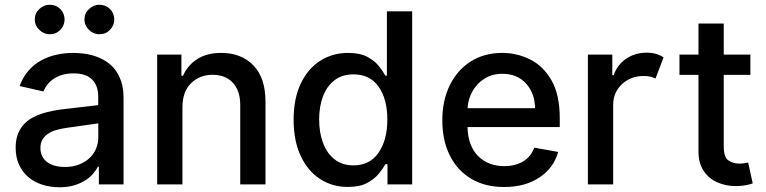

<svg xmlns="http://www.w3.org/2000/svg" viewBox="-20 -775 3220 807"><path d="M230.1 12.1Q191.4 12.1 157.7 1.2Q123.9 -9.6 99.1 -30.7Q74.2 -51.8 60 -82.9Q45.8 -114 45.8 -154.1Q45.8 -185 54.2 -208.3Q62.5 -231.5 77.1 -248.8Q91.6 -266 111.7 -277.7Q131.7 -289.4 154.8 -297.1Q177.9 -304.7 203.5 -309.5Q229 -314.3 255 -317.1L392.8 -333.1V-369Q392.8 -415.5 366.8 -441.1Q340.9 -466.6 289.1 -466.6Q262.4 -466.6 241.5 -460.2Q220.5 -453.8 204.9 -443.2Q189.3 -432.5 178.8 -418.9Q168.3 -405.2 162.3 -390.6L62.5 -413.4Q76 -450.6 98.9 -477.1Q121.8 -503.6 151.5 -520.2Q181.1 -536.9 215.9 -544.7Q250.7 -552.6 287.6 -552.6Q309.3 -552.6 333.5 -549.5Q357.6 -546.5 381 -538.5Q404.5 -530.5 426 -516.9Q447.4 -503.2 463.8 -482.1Q480.1 -460.9 489.7 -431.5Q499.3 -402 499.3 -362.2V0H395.6V-74.6H391.3Q383.9 -59.3 370.4 -43.9Q356.9 -28.4 337 -16Q317.1 -3.6 290.5 4.3Q263.8 12.1 230.1 12.1ZM253.2 -73.2Q286.2 -73.2 312.3 -83.5Q338.4 -93.8 356.4 -110.8Q374.3 -127.8 383.7 -150.2Q393.1 -172.6 393.1 -196.7V-256.4L261.7 -237.9Q238.6 -234.7 218.2 -229Q197.8 -223.4 182.7 -213.4Q167.6 -203.5 158.7 -188.7Q149.9 -174 149.9 -152.7Q149.9 -133.2 157.5 -118.3Q165.1 -103.3 179 -93.2Q192.8 -83.1 211.8 -78.1Q230.8 -73.2 253.2 -73.2ZM188.9 -631Q164.1 -631 145.1 -649.5Q126.1 -668 126.1 -692.8Q126.1 -719.1 145.1 -737Q164.1 -755 188.9 -755Q215.6 -755 233.5 -737Q251.4 -719.1 251.4 -692.8Q251.4 -668 233.5 -649.5Q215.6 -631 188.9 -631ZM397.7 -631Q372.9 -631 353.9 -649.5Q334.9 -668 334.9 -692.8Q334.9 -719.1 353.9 -737Q372.9 -755 397.7 -755Q424.4 -755 442.3 -737Q460.2 -719.1 460.2 -692.8Q460.2 -668 442.3 -649.5Q424.4 -631 397.7 -631Z M1095.9 0H989.7V-334.2Q989.7 -393.5 958.8 -427Q927.9 -460.6 873.9 -460.6Q818.5 -460.6 782.7 -424.9Q746.8 -389.2 746.8 -323.9V0H640.6V-545.5H742.5V-456.7H749.3Q768.1 -500 808.4 -526.3Q848.7 -552.6 910.2 -552.6Q994 -552.6 1044.9 -500.4Q1095.9 -448.2 1095.9 -346.9Z M1442.1 10.7Q1376.1 10.7 1324.6 -23.1Q1273.1 -56.8 1243.6 -120.2Q1214.1 -183.6 1214.1 -271.7Q1214.1 -360.1 1243.8 -422.9Q1273.4 -485.8 1325.3 -519.2Q1377.1 -552.6 1442.8 -552.6Q1493.6 -552.6 1524.7 -535.7Q1555.8 -518.8 1573 -496.4Q1590.2 -474.1 1599.8 -457H1606.2V-727.3H1712.4V0H1608.7V-84.9H1599.8Q1590.2 -67.5 1572.3 -45.1Q1554.3 -22.7 1523.1 -6Q1491.8 10.7 1442.1 10.7ZM1465.6 -79.9Q1534.4 -79.9 1571.2 -133.3Q1608 -186.8 1608 -272.7Q1608 -358.3 1571.6 -410.3Q1535.2 -462.4 1465.6 -462.4Q1417.6 -462.4 1385.7 -437.5Q1353.7 -412.6 1337.5 -369.9Q1321.4 -327.1 1321.4 -272.7Q1321.4 -218 1337.7 -174.4Q1354 -130.7 1386.2 -105.3Q1418.3 -79.9 1465.6 -79.9Z M2098.7 11Q2018.5 11 1960.2 -23.8Q1902 -58.6 1870.6 -121.6Q1839.1 -184.7 1839.1 -269.2Q1839.1 -353 1870.6 -416.9Q1902 -480.8 1958.6 -516.7Q2015.3 -552.6 2091.3 -552.6Q2153.1 -552.6 2208.3 -525Q2263.5 -497.5 2298.1 -437.3Q2332.7 -377.1 2332.7 -278.4V-240.8H1945Q1947.1 -161.9 1989.3 -119.3Q2031.6 -76.7 2099.8 -76.7Q2145.2 -76.7 2178.3 -96.2Q2211.3 -115.8 2225.5 -154.5L2326 -136.4Q2307.9 -70 2247.9 -29.5Q2187.9 11 2098.7 11ZM2228.7 -320.3Q2228.3 -382.8 2191.1 -423.8Q2153.8 -464.8 2092 -464.8Q2049 -464.8 2016.9 -444.8Q1984.7 -424.7 1966.1 -391.9Q1947.4 -359 1945.3 -320.3Z M2557.2 0H2451V-545.5H2553.6V-458.8H2559.3Q2574.2 -502.8 2611.9 -528.2Q2649.5 -553.6 2697.8 -553.6Q2720.2 -553.6 2737.9 -548.3Q2755.7 -543 2769.2 -533.7L2735.1 -445Q2725.5 -449.9 2713.4 -452.8Q2701.3 -455.6 2685.7 -455.6Q2630.7 -455.6 2593.9 -421Q2557.2 -386.4 2557.2 -333.1Z M3074.9 7.1H3071.4Q3031.6 7.1 2995.9 -8.2Q2960.2 -23.4 2938 -56.1Q2915.8 -88.8 2915.8 -138.1V-460.2H2835.9V-545.5H2915.8V-676.1H3022V-545.5H3133.9V-460.2H3022V-160.2Q3022 -114 3041.7 -100.7Q3061.4 -87.4 3087.4 -87.4Q3100.1 -87.4 3109.7 -89.1Q3119.3 -90.9 3124.6 -92L3143.8 -4.3Q3134.6 -0.7 3117.4 3Q3100.1 6.7 3074.9 7.1Z"/></svg>

Font: Linik Sans Medium
Style: Regular
Weight: 500
Designer: Rasmus Andersson (font), Cristiano Sobral (main changes)
Foundry: rsms
Version: Version 3.018;June 1, 2022;FontCreator 14.0.0.2814 64-bit; t